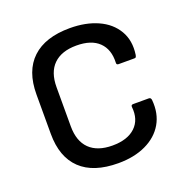

<svg xmlns="http://www.w3.org/2000/svg" viewBox="-123 -781 883 908"><g transform="rotate(-20 319.0 -327.5)"><path d="M322 12Q197 12 132.5 -49.5Q68 -111 68 -228V-426Q68 -544 133.5 -605.5Q199 -667 323 -667Q403 -667 463 -640Q523 -613 553 -562Q583 -511 573 -442Q572 -436 570 -432Q568 -428 562 -428H482Q471 -428 472 -439Q475 -505 437 -542Q399 -579 324 -579Q249 -579 209 -540Q169 -501 169 -426V-229Q169 -154 209 -115Q249 -76 324 -76Q400 -76 439.5 -113.5Q479 -151 472 -216Q471 -227 482 -227H561Q572 -227 573 -213Q579 -145 549.5 -94.5Q520 -44 461 -16Q402 12 322 12Z"/></g></svg>

Font: Sofia Sans SemiBold
Style: Regular
Weight: 600
Designer: Botio Nikoltchev, Ani Petrova
Foundry: lettersoup
Version: Version 4.101; ttfautohint (v1.8.4.7-5d5b)